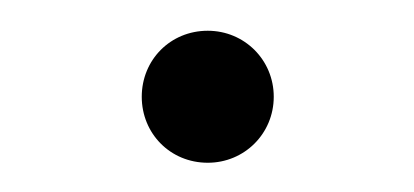

<svg xmlns="http://www.w3.org/2000/svg" viewBox="-20 -104 276 128"><path d="M118.5 4.5C143 4.5 162.5 -15 162.5 -39.5C162.5 -64 143 -83.5 118.5 -83.5C93.5 -83.5 74.5 -64 74.5 -39.5C74.5 -15 93.5 4.5 118.5 4.5Z"/></svg>

Font: Hauora Light
Style: Regular
Weight: 300
Designer: Wayne Shih
Foundry: WCYS
Version: Version 1.001;hotconv 1.0.109;makeotfexe 2.5.65596